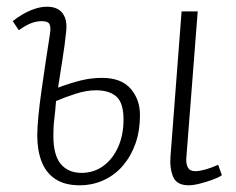

<svg xmlns="http://www.w3.org/2000/svg" viewBox="-20 -538 703 572"><path d="M217 14Q173 14 145 -4.5Q117 -23 104 -56.5Q91 -90 91 -135Q91 -158 94.5 -193.5Q98 -229 104 -271Q110 -313 116.5 -356.5Q123 -400 129 -438Q132 -457 127.5 -466Q123 -475 104 -475Q89 -475 73 -469Q57 -463 36 -448L18 -475Q30 -485 47 -495Q64 -505 83 -511.5Q102 -518 121 -518Q141 -518 154.5 -509.5Q168 -501 174 -484.5Q180 -468 177 -443Q173 -403 166 -360.5Q159 -318 153 -277Q191 -291 221.5 -298.5Q252 -306 284 -306Q341 -306 369 -274Q397 -242 397 -195Q397 -149 384 -111.5Q371 -74 347 -45.5Q323 -17 289.5 -1.5Q256 14 217 14ZM223 -23Q259 -23 287 -43Q315 -63 331.5 -99Q348 -135 348 -182Q348 -231 327 -250Q306 -269 266 -269Q238 -269 206.5 -259Q175 -249 147 -237Q146 -222 144.5 -208Q143 -194 141.5 -181Q140 -168 139.5 -156Q139 -144 139 -133Q139 -76 161 -49.5Q183 -23 223 -23ZM542 14Q506 14 495.5 -12Q485 -38 488 -73L521 -504H569L535 -66Q534 -49 540 -38.5Q546 -28 562 -28Q573 -28 590 -32.5Q607 -37 630 -47L641 -16Q631 -9 613 -2.5Q595 4 575.5 9Q556 14 542 14Z"/></svg>

Font: Literata 18pt ExtraLight
Style: Italic
Weight: 250
Italic angle: -2°
Designer: Latin by Veronika Burian and Jose Scaglione. Greek by Irene Vlachou. Cyrillic by Vera Evstafieva
Foundry: TypeTogether
Version: Version 3.103;gftools[0.9.29]